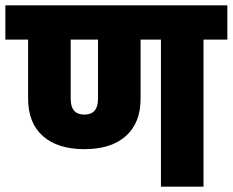

<svg xmlns="http://www.w3.org/2000/svg" viewBox="-40 -697 869 717"><path d="M809 -549H720V0H561V-549H485V-328Q485 -238 430 -189Q375 -140 275 -140Q175 -140 120 -189Q65 -238 65 -328V-549H-20V-677H809ZM326 -549H224V-328Q224 -269 275 -269Q326 -269 326 -328Z"/></svg>

Font: Martel Sans Black
Style: Regular
Weight: 900
Designer: Dan Reynolds and Mathieu Réguer
Foundry: Dan Reynolds and Mathieu Réguer
Version: Version 1.002; ttfautohint (v1.1) -l 5 -r 5 -G 72 -x 0 -D la